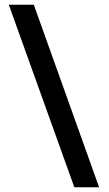

<svg xmlns="http://www.w3.org/2000/svg" viewBox="-20 -759 457 806"><path d="M17 -739H122L396 27H292Z"/></svg>

Font: Murecho Thin SemiBold
Style: Regular
Weight: 600
Version: Version 1.010